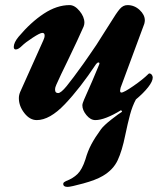

<svg xmlns="http://www.w3.org/2000/svg" viewBox="-20 -457 655 753"><path d="M513 -67Q499 -41 490 -7.5Q481 26 471 74Q459 134 441.5 171.5Q424 209 383 233Q356 249 306.5 262.5Q257 276 245 276Q228 276 228 264Q228 260 231.5 257.5Q235 255 239 253Q266 243 284 225.5Q302 208 315 168Q324 136 338 109.5Q352 83 376 50Q387 35 417 11.5Q447 -12 459 -19L455 -25Q391 14 354 14Q335 14 319 -5.5Q303 -25 303 -44Q303 -51 310 -67Q345 -145 369 -204L370 -208Q370 -212 366 -212Q362 -212 357 -206Q294 -111 234.5 -48.5Q175 14 124 14Q97 14 75.5 -13.5Q54 -41 54 -72Q54 -84 59 -96L150 -299Q155 -309 155 -318Q155 -328 146 -328Q137 -328 108 -309Q79 -290 67 -278Q52 -263 42 -263Q34 -263 34 -273Q34 -290 53 -313Q101 -370 152 -403.5Q203 -437 253 -437Q273 -437 292 -414Q311 -391 311 -368Q311 -361 308 -353Q287 -305 246 -220Q216 -159 201 -125Q196 -115 196 -105Q196 -92 208 -92Q219 -92 241.5 -119.5Q264 -147 307 -207Q314 -218 330 -240Q356 -276 391 -333L412 -366Q437 -407 450 -422Q463 -437 480 -437Q507 -437 527.5 -418Q548 -399 548 -377Q548 -372 546 -364L453 -113Q451 -105 451 -102Q451 -94 456 -94Q466 -94 503.5 -120Q541 -146 561 -166Q564 -169 565 -169Q571 -169 575 -164Q579 -159 579 -153Q579 -138 561 -115Q543 -92 513 -67Z"/></svg>

Font: EB Garamond ExtraBold
Style: Italic
Weight: 800
Italic angle: -17.2°
Designer: Georg Duffner and Octavio Pardo
Foundry: Georg Duffner
Version: Version 1.000